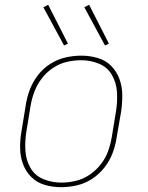

<svg xmlns="http://www.w3.org/2000/svg" viewBox="-20 -769 616 797"><path d="M233 8H234Q266 8 299 0.5Q332 -7 361.5 -26Q391 -45 413 -73Q435 -101 447 -132.5Q459 -164 464 -197L483 -307Q488 -342 487.5 -376.5Q487 -411 475.5 -442Q464 -473 441 -496Q418 -519 385 -528.5Q352 -538 318 -538H317Q285 -538 252 -530.5Q219 -523 189 -504Q159 -485 137.5 -457Q116 -429 104 -397.5Q92 -366 87 -333L69 -223Q63 -189 63.5 -154Q64 -119 75.5 -88Q87 -57 110 -34Q133 -11 166 -1.5Q199 8 233 8ZM234 -11Q195 -11 160 -25.5Q125 -40 106.5 -72Q88 -104 85.5 -142.5Q83 -181 89 -220L107 -330Q112 -360 123 -389Q134 -418 153.5 -443.5Q173 -469 200 -487Q227 -505 257 -512Q287 -519 317 -519Q356 -519 391 -504.5Q426 -490 444.5 -458Q463 -426 465.5 -387.5Q468 -349 462 -310L444 -200Q439 -170 428.5 -141Q418 -112 398 -86.5Q378 -61 351 -43Q324 -25 294 -18Q264 -11 234 -11ZM416 -580 432 -588 350 -749 330 -739ZM246 -580 262 -588 180 -749 160 -739Z"/></svg>

Font: Iosevka Sparkle Thin Oblique
Style: Regular
Weight: 100
Italic angle: -9°
Designer: Belleve Invis
Foundry: Belleve Invis
Version: Version 4.5.0; ttfautohint (v1.8.3)